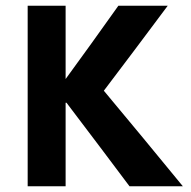

<svg xmlns="http://www.w3.org/2000/svg" viewBox="-20 -653 669 673"><path d="M210 -633V-375V-376Q297 -495 395 -633H568Q445 -468 344 -335Q476 -177 621 0H434Q339 -127 213 -293H210V0H77V-633Z"/></svg>

Font: Tajawal ExtraBold
Style: Regular
Weight: 800
Designer: Boutros Fonts
Foundry: Created by Boutros International 2017
Version: Version 1.700